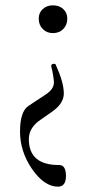

<svg xmlns="http://www.w3.org/2000/svg" viewBox="-20 -443 346 719"><path d="M178 -319Q155 -319 140 -334.5Q125 -350 125 -373Q125 -395 140 -409Q155 -423 178 -423Q202 -423 217 -409Q232 -395 232 -373Q232 -350 217 -334.5Q202 -319 178 -319ZM197 256Q146 256 100 190Q55 124 55 50Q55 -25 86 -46L151 -89Q182 -109 182 -135Q180 -163 172 -194Q171 -204 181 -204Q189 -204 189 -200Q219 -134 219 -93Q219 -55 174 -24L134 4Q88 34 88 78Q88 176 203 175Q227 176 227 216Q227 256 197 256Z"/></svg>

Font: Junicode Cond Light
Style: Regular
Weight: 300
Width: 3
Designer: Peter S. Baker
Version: Version 2.201